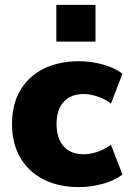

<svg xmlns="http://www.w3.org/2000/svg" viewBox="-20 -753 524 784"><path d="M303 11Q220 11 158.5 -20Q97 -51 63 -109Q29 -167 29 -247Q29 -327 63 -384.5Q97 -442 158.5 -472.5Q220 -503 303 -503Q352 -503 400.5 -489.5Q449 -476 480 -452L433 -330Q410 -348 379.5 -358.5Q349 -369 322 -369Q269 -369 240 -337Q211 -305 211 -247Q211 -188 240 -155.5Q269 -123 322 -123Q349 -123 379.5 -133.5Q410 -144 433 -162L480 -40Q449 -16 400 -2.5Q351 11 303 11ZM210 -583V-733H370V-583Z"/></svg>

Font: Nunito Sans Black
Style: Regular
Weight: 900
Designer: Vernon Adams
Foundry: Vernon Adams
Version: Version 3.006; ttfautohint (v1.8.3)